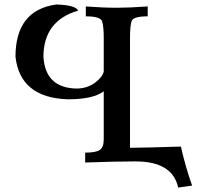

<svg xmlns="http://www.w3.org/2000/svg" viewBox="-20 -722 905 853"><path d="M771.5 111.3Q746.6 -4.9 582 -4.9Q490.7 -4.9 358.4 0V-43.9Q406.2 -43.9 423.6 -55.9Q440.9 -67.9 440.9 -103.5V-316.4Q395 -280.8 279.8 -280.8Q69.3 -288.6 48.8 -469.7Q48.8 -676.8 230 -702.1Q316.9 -699.2 327.1 -674.8Q173.8 -630.4 172.9 -470.2Q181.6 -329.6 323.2 -328.6Q370.6 -330.1 403.6 -355.7Q436.5 -381.3 440.9 -404.8V-553.2Q440.9 -604 433.8 -626.7Q426.8 -649.4 361.3 -649.4V-693.4Q440.4 -687.5 499.5 -687.5Q551.3 -687.5 636.2 -693.4V-649.4Q571.8 -649.4 564.7 -628.2Q557.6 -606.9 557.6 -554.2V-65.4Q631.3 -65.9 783.7 -70.8Q803.7 18.6 833.5 102.5Z"/></svg>

Font: Kelvinch
Style: Bold
Weight: 700
Designer: Paul James Miller
Foundry: High-Logic / Made with FontCreator
Version: Version 3.501;March 28, 2021;FontCreator 13.0.0.2683 64-bit